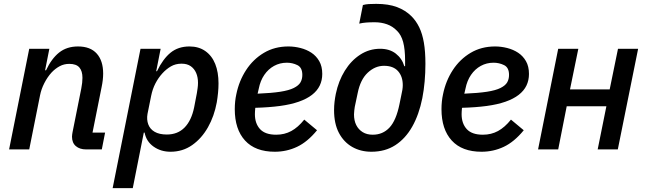

<svg xmlns="http://www.w3.org/2000/svg" viewBox="-20 -772 3343 992"><path d="M131 0H27L131 -520H235L213 -409H218Q246 -469 285.5 -500.5Q325 -532 383 -532Q447 -532 480 -495Q513 -458 513 -392Q513 -376 511 -358.5Q509 -341 505 -322L458 -87H523L506 0H425Q392 0 372 -17Q352 -34 352 -66Q352 -72 353 -78Q354 -84 355 -90L400 -315Q403 -330 404.5 -344Q406 -358 406 -370Q406 -405 390 -423.5Q374 -442 338 -442Q311 -442 288.5 -430Q266 -418 247 -398Q225 -374 209 -342.5Q193 -311 187 -280Z M562 200 706 -520H810L787 -404H791Q822 -468 861.5 -500Q901 -532 959 -532Q1007 -532 1041 -508Q1075 -484 1092 -441.5Q1109 -399 1109 -341Q1109 -317 1106.5 -292Q1104 -267 1100 -243Q1087 -172 1054.5 -114.5Q1022 -57 973 -22.5Q924 12 861 12Q811 12 773.5 -14.5Q736 -41 727 -87H723L666 200ZM842 -77Q898 -77 933.5 -113Q969 -149 983 -217L997 -290Q999 -302 1001 -316.5Q1003 -331 1003 -344Q1003 -373 993.5 -395Q984 -417 965.5 -430Q947 -443 918 -443Q887 -443 863 -429Q839 -415 819 -393Q798 -370 783 -341Q768 -312 761 -277L742 -183Q737 -154 746 -129.5Q755 -105 779 -91Q803 -77 842 -77Z M1400 12Q1299 12 1246 -46Q1193 -104 1193 -208Q1193 -228 1195 -247.5Q1197 -267 1201 -285Q1215 -354 1251.5 -410Q1288 -466 1343.5 -499Q1399 -532 1470 -532Q1501 -532 1532.5 -524Q1564 -516 1589 -499.5Q1614 -483 1629.5 -456Q1645 -429 1645 -390Q1645 -357 1632 -330Q1619 -303 1592 -282Q1565 -261 1523.5 -246.5Q1482 -232 1426.5 -224.5Q1371 -217 1299 -215Q1298 -206 1297.5 -197Q1297 -188 1297 -182Q1297 -134 1323.5 -105Q1350 -76 1407 -76Q1450 -76 1485 -95Q1520 -114 1552 -154L1618 -99Q1569 -39 1515 -13.5Q1461 12 1400 12ZM1462 -448Q1426 -448 1396 -431.5Q1366 -415 1345.5 -385Q1325 -355 1317 -314L1311 -288Q1383 -291 1428 -298Q1473 -305 1498 -317.5Q1523 -330 1532.5 -346.5Q1542 -363 1542 -385Q1542 -423 1516.5 -435.5Q1491 -448 1462 -448Z M1899 12Q1843 12 1799.5 -13Q1756 -38 1731 -85.5Q1706 -133 1706 -203Q1706 -225 1708.5 -246Q1711 -267 1715 -287Q1729 -354 1761.5 -406.5Q1794 -459 1841 -489.5Q1888 -520 1944 -520Q1993 -520 2025 -495Q2057 -470 2069 -430H2073V-459Q2073 -517 2063 -554.5Q2053 -592 2031 -613Q2009 -636 1979.5 -646.5Q1950 -657 1916 -657Q1890 -657 1871.5 -655.5Q1853 -654 1836 -650L1855 -746Q1869 -750 1885.5 -751Q1902 -752 1924 -752Q1987 -752 2031 -735.5Q2075 -719 2106 -688Q2130 -664 2146 -631Q2162 -598 2170 -552Q2178 -506 2178 -442Q2178 -396 2174 -351Q2170 -306 2162 -265Q2145 -180 2110 -118Q2075 -56 2022.5 -22Q1970 12 1899 12ZM1906 -76Q1958 -76 1992.5 -113Q2027 -150 2044 -234L2053 -278Q2057 -295 2059 -308Q2061 -321 2061 -332Q2061 -377 2036.5 -404.5Q2012 -432 1964 -432Q1918 -432 1880 -396.5Q1842 -361 1828 -291L1813 -220Q1812 -212 1810.5 -201.5Q1809 -191 1809 -181Q1809 -149 1820.5 -126Q1832 -103 1853.5 -89.5Q1875 -76 1906 -76Z M2468 12Q2367 12 2314 -46Q2261 -104 2261 -208Q2261 -228 2263 -247.5Q2265 -267 2269 -285Q2283 -354 2319.5 -410Q2356 -466 2411.5 -499Q2467 -532 2538 -532Q2569 -532 2600.5 -524Q2632 -516 2657 -499.5Q2682 -483 2697.5 -456Q2713 -429 2713 -390Q2713 -357 2700 -330Q2687 -303 2660 -282Q2633 -261 2591.5 -246.5Q2550 -232 2494.5 -224.5Q2439 -217 2367 -215Q2366 -206 2365.5 -197Q2365 -188 2365 -182Q2365 -134 2391.5 -105Q2418 -76 2475 -76Q2518 -76 2553 -95Q2588 -114 2620 -154L2686 -99Q2637 -39 2583 -13.5Q2529 12 2468 12ZM2530 -448Q2494 -448 2464 -431.5Q2434 -415 2413.5 -385Q2393 -355 2385 -314L2379 -288Q2451 -291 2496 -298Q2541 -305 2566 -317.5Q2591 -330 2600.5 -346.5Q2610 -363 2610 -385Q2610 -423 2584.5 -435.5Q2559 -448 2530 -448Z M2760 0 2864 -520H2968L2925 -310H3130L3173 -520H3277L3172 0H3068L3113 -223H2908L2864 0Z"/></svg>

Font: IBM Plex Sans Medium
Style: Italic
Weight: 500
Italic angle: -11.31°
Designer: Mike Abbink, Paul van der Laan, Pieter van Rosmalen
Foundry: Bold Monday
Version: Version 3.201